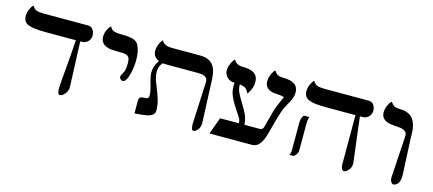

<svg xmlns="http://www.w3.org/2000/svg" viewBox="-49 -1062 3433 1521"><g transform="rotate(15 1667.5 -302.0)"><path d="M511.7 -439.5 526.4 -65.4Q525.4 -34.7 503.9 -9.8Q483.9 13.2 462.9 13.2Q450.2 13.2 446.3 -17.6Q444.8 -26.4 444.8 -33.7Q444.8 -41 446 -58.8Q447.3 -76.7 449.2 -102.1Q451.2 -127.4 453.9 -158.7Q456.5 -189.9 459.5 -223.1Q462.4 -256.3 465.1 -289.3Q467.8 -322.3 469.7 -351.6Q474.6 -412.1 475.6 -439.5H226.1Q125 -439.5 85.4 -456.1Q42 -474.6 42 -522.5Q42 -560.1 65.4 -600.1Q72.3 -611.8 80.1 -617.2Q97.2 -593.3 110.8 -586.9Q132.3 -577.6 182.1 -577.6H537.6Q577.6 -577.6 590.8 -534.2Q594.2 -522 594.2 -509Q594.2 -496.1 589.6 -483.9Q585 -471.7 576.2 -461.9Q555.7 -439.9 522.9 -439.9Z M797.9 -439.5Q676.8 -439.5 676.8 -523.9Q676.8 -563.5 701.2 -600.6Q709 -612.3 717.3 -617.2Q731 -592.8 745.1 -586.9Q768.1 -577.6 807.9 -577.6Q847.7 -577.6 870.4 -575Q893.1 -572.3 909.2 -567.4Q939 -557.6 951.7 -535.6Q978.5 -490.2 978.5 -411.6Q978.5 -345.2 959 -278.8Q942.9 -224.1 916.5 -224.1Q906.2 -224.1 897.9 -232.9Q889.6 -241.7 889.6 -250Q889.6 -258.3 893.3 -265.9Q897 -273.4 901.4 -281.2Q914.1 -302.7 916 -314.5Q920.9 -343.3 920.9 -372.6Q920.9 -401.9 911.6 -416.7Q902.3 -431.6 878.9 -436Q874.5 -436.5 868.4 -437.3Q862.3 -438 853 -438.5Q834.5 -439.5 797.9 -439.5Z M1541 -35.2 1557.1 -389.2Q1555.7 -432.6 1503.4 -438Q1488.8 -439.5 1474.1 -439.5H1225.1Q1206.5 -439.5 1188 -441.4Q1158.7 -410.2 1158.7 -365.2Q1158.7 -324.2 1179.2 -273.9Q1224.6 -162.1 1230.5 -125.7Q1236.3 -89.4 1236.3 -69.6Q1236.3 -49.8 1228.3 -39.3Q1220.2 -28.8 1207.3 -22Q1194.3 -15.1 1177.5 -11.5Q1160.6 -7.8 1142.6 -5.9Q1124.5 -3.9 1106.7 -2.7Q1088.9 -1.5 1074.2 0V-106.4Q1074.2 -139.2 1112.8 -139.2Q1131.3 -139.2 1142.6 -143.1Q1153.8 -147 1153.8 -165Q1153.8 -197.3 1144.5 -229.7Q1135.3 -262.2 1131.8 -274.7Q1128.4 -287.1 1125.5 -300.3Q1119.1 -332.5 1119.1 -348.6Q1119.1 -402.8 1154.8 -450.2Q1106 -468.8 1104 -522.5Q1105.5 -568.8 1132.3 -606.4Q1136.7 -613.3 1142.1 -617.2Q1161.6 -581.1 1214.4 -578.1Q1229 -577.6 1244.1 -577.6H1460Q1564.5 -577.6 1588.9 -484.9Q1596.7 -455.1 1598.1 -417L1612.8 -65.4Q1611.8 -33.2 1599.6 -16.1Q1579.1 13.2 1559.1 13.2Q1546.4 13.2 1542.5 -17.6Q1541 -26.4 1541 -35.2Z M2139.2 -577.6Q2264.6 -577.6 2264.6 -488.8Q2264.6 -450.2 2236.8 -400.9Q2230.5 -389.6 2226.1 -382.8Q2201.7 -339.8 2189.7 -300.8Q2177.7 -261.7 2172.4 -243.2Q2167 -224.6 2161.9 -205.1Q2156.7 -185.5 2151.9 -167.7Q2147 -149.9 2142.6 -133.3Q2138.2 -116.7 2130.4 -92.5Q2122.6 -68.4 2110.8 -47.9Q2082.5 0 2038.6 0H1689L1739.3 -138.2H1893.6Q1893.1 -161.6 1885.3 -174.8Q1877.4 -188 1866.5 -204.8Q1855.5 -221.7 1830.8 -259.8Q1806.2 -297.9 1791 -334.2Q1775.9 -370.6 1775.9 -413.1Q1775.9 -421.9 1777.3 -439.5Q1736.8 -439.5 1713.4 -465.8Q1691.9 -488.8 1691.9 -518.6Q1691.9 -557.6 1717.3 -599.1Q1725.1 -611.3 1733.4 -617.2Q1749 -594.7 1761.2 -588.4Q1780.8 -577.6 1815.4 -577.6Q1935.1 -577.6 1935.1 -486.8Q1935.1 -439.9 1907.2 -397.5Q1900.4 -386.7 1895.5 -384.3Q1885.7 -411.6 1868.2 -423.1Q1850.6 -434.6 1820.8 -437Q1820.8 -403.3 1833 -375.7Q1845.2 -348.1 1874.5 -301.8Q1903.8 -255.4 1920.2 -218.5Q1936.5 -181.6 1939 -138.2H2065.4Q2089.8 -138.2 2096.2 -166.5Q2101.1 -185.5 2105 -200.4Q2108.9 -215.3 2112.8 -229.5Q2133.3 -310.5 2147.5 -345.7Q2168.5 -397.5 2184.1 -431.2Q2155.3 -439.5 2130.4 -439.5Q2075.7 -439.5 2049.8 -460.9Q2023.9 -482.4 2023.9 -518.6Q2023.9 -557.6 2048.8 -599.1Q2056.2 -611.3 2064.5 -617.2Q2077.6 -596.7 2087.4 -590.3Q2106 -577.6 2139.2 -577.6Z M2354.5 -265.1Q2354.5 -309.1 2376 -330.6H2419.9Q2411.1 -306.2 2411.1 -266.6V-65.9Q2411.1 -40 2406.2 -30.3Q2400.4 -19 2380.4 0H2343.8Q2351.6 -12.7 2352.5 -20.5Q2354.5 -28.3 2354.5 -50.3ZM2769 -439.5H2528.3Q2427.2 -439.5 2387.7 -456.1Q2344.2 -474.6 2344.2 -522.5Q2344.2 -560.1 2367.7 -600.1Q2374.5 -611.8 2382.3 -617.2Q2399.4 -593.3 2413.1 -586.9Q2434.6 -577.6 2484.4 -577.6H2839.8Q2879.9 -577.6 2893.1 -534.2Q2896.5 -522 2896.5 -509Q2896.5 -496.1 2891.8 -483.9Q2887.2 -471.7 2878.4 -461.9Q2857.9 -439.5 2825.2 -439.5H2805.2L2851.1 -65.4Q2850.1 -34.2 2836.9 -16.6Q2814.5 13.2 2793.9 13.2Q2784.7 13.2 2776.9 0Q2769 -13.2 2769 -35.2Z M3171.9 -38.6 3193.4 -385.7Q3193.4 -430.2 3124.5 -436.5Q3105 -438 3084.5 -439.5Q2978.5 -445.3 2978.5 -519.5Q2978.5 -557.1 3003.9 -599.6Q3011.2 -611.8 3019.5 -617.2Q3035.6 -593.8 3046.4 -587.9Q3064 -577.6 3095.5 -577.6Q3127 -577.6 3150.6 -569.8Q3174.3 -562 3190.4 -548.1Q3206.5 -534.2 3216.1 -515.4Q3225.6 -496.6 3231 -474.6Q3239.3 -439.9 3239.3 -379.4H3238.8L3253.4 -68.8Q3252 -10.7 3219.2 7.8Q3209.5 13.2 3200 13.2Q3190.4 13.2 3181.2 0Q3171.9 -13.2 3171.9 -38.6Z"/></g></svg>

Font: Cardo-Italic
Style: Italic
Weight: 400
Italic angle: -12°
Designer: David J. Perry
Foundry: David J. Perry
Version: Version 0.991